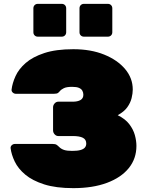

<svg xmlns="http://www.w3.org/2000/svg" viewBox="-20 -965 755 995"><path d="M360 10Q270 10 209 -9.5Q148 -29 111 -60Q74 -91 56.5 -127.5Q39 -164 35 -197Q34 -206 41 -212.5Q48 -219 57 -219H253Q267 -219 273.5 -214.5Q280 -210 287 -203Q297 -193 312 -188Q327 -183 354 -183Q381 -183 397 -187.5Q413 -192 420 -200.5Q427 -209 427 -221Q427 -242 409.5 -251Q392 -260 357 -260H282Q271 -260 263 -269Q255 -278 255 -289V-409Q255 -420 263 -429Q271 -438 282 -438H357Q382 -438 397 -446.5Q412 -455 412 -474Q412 -485 407 -494.5Q402 -504 389.5 -509.5Q377 -515 354 -515Q324 -515 310 -507.5Q296 -500 292 -495Q286 -487 280 -483Q274 -479 260 -479H62Q53 -479 46 -485.5Q39 -492 40 -501Q44 -534 60.5 -570.5Q77 -607 113 -638.5Q149 -670 209.5 -690Q270 -710 360 -710Q451 -710 520 -682Q589 -654 628.5 -607Q668 -560 668 -501Q668 -481 662 -456.5Q656 -432 639.5 -409Q623 -386 590 -368Q629 -349 650 -321.5Q671 -294 679 -264.5Q687 -235 687 -209Q687 -143 647.5 -94Q608 -45 534.5 -17.5Q461 10 360 10ZM415 -775Q405 -775 398.5 -781.5Q392 -788 392 -798V-922Q392 -932 398.5 -938.5Q405 -945 415 -945H539Q549 -945 555.5 -938.5Q562 -932 562 -922V-798Q562 -788 555.5 -781.5Q549 -775 539 -775ZM176 -775Q166 -775 159.5 -781.5Q153 -788 153 -798V-922Q153 -932 159.5 -938.5Q166 -945 176 -945H300Q310 -945 316.5 -938.5Q323 -932 323 -922V-798Q323 -788 316.5 -781.5Q310 -775 300 -775Z"/></svg>

Font: Rubik Light Black
Style: Regular
Weight: 900
Version: Version 2.104